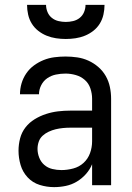

<svg xmlns="http://www.w3.org/2000/svg" viewBox="-20 -760 540 788"><path d="M202 8Q172 8 143 -1Q114 -10 93.5 -32Q73 -54 64.5 -83Q56 -112 56 -141Q56 -167 62.5 -192Q69 -217 84.5 -237Q100 -257 122 -270.5Q144 -284 168.5 -292Q193 -300 218 -303Q243 -306 269 -306H358V-355Q358 -376 351 -397Q344 -418 328 -432Q312 -446 291 -452Q270 -458 249 -458Q229 -458 209.5 -454Q190 -450 174 -439Q158 -428 149 -410Q140 -392 140 -373Q140 -373 140 -373Q140 -373 140 -373Q140 -373 140 -373Q140 -373 140 -373Q140 -373 140 -373Q140 -373 140 -373H62Q62 -373 62 -373Q62 -373 62 -373Q62 -396 68.5 -418Q75 -440 88 -459Q101 -478 119.5 -491.5Q138 -505 159 -513.5Q180 -522 203 -525Q226 -528 249 -528Q273 -528 297 -524.5Q321 -521 343 -511Q365 -501 383.5 -485Q402 -469 414 -448Q426 -427 431 -403Q436 -379 436 -355V0H358V-86Q349 -64 332.5 -45.5Q316 -27 295 -14.5Q274 -2 250 3Q226 8 202 8ZM232 -62Q256 -62 280.5 -68.5Q305 -75 323 -91.5Q341 -108 349.5 -131.5Q358 -155 358 -180V-236H269Q254 -236 238.5 -234.5Q223 -233 208.5 -229.5Q194 -226 180 -219.5Q166 -213 155 -203Q144 -193 139 -178.5Q134 -164 134 -149Q134 -131 141 -113Q148 -95 162 -83Q176 -71 194.5 -66.5Q213 -62 232 -62ZM250 -600Q230 -600 210 -603Q190 -606 171.5 -613.5Q153 -621 137 -633.5Q121 -646 110.5 -663Q100 -680 95.5 -700Q91 -720 91 -740H169Q169 -725 175 -710.5Q181 -696 193 -686.5Q205 -677 220 -673.5Q235 -670 250 -670Q265 -670 280 -673.5Q295 -677 307 -686.5Q319 -696 325 -710.5Q331 -725 331 -740H409Q409 -720 404.5 -700Q400 -680 389.5 -663Q379 -646 363 -633.5Q347 -621 328.5 -613.5Q310 -606 290 -603Q270 -600 250 -600Z"/></svg>

Font: Zed Sans
Style: Regular
Weight: 400
Designer: Belleve Invis
Foundry: Belleve Invis
Version: Version 1.0.0; ttfautohint (v1.8.4)